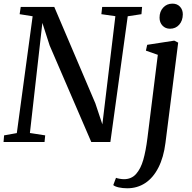

<svg xmlns="http://www.w3.org/2000/svg" viewBox="-20 -781 1055 1056"><path d="M537.5 -703 542 -743H761.5L758 -703L682.5 -691.5L587 0H482L253 -531L213 -655L144.5 -49.5L228.5 -36.5L225 0H-0.5L2.5 -36.5L72.5 -49L159.5 -691.5L88 -703L94 -743H278.5L504.5 -212.5L543 -97L614.5 -692ZM890 5Q880 84.5 851.2 140.8Q822.5 197 778.8 225.8Q735 254.5 680 254.5Q655 254.5 633.5 249.8Q612 245 603 237L618 197Q625 200 638 202.2Q651 204.5 662 204.5Q703 204.5 728.5 175.8Q754 147 768 98.2Q782 49.5 791 -22.5L848 -479.5L782.5 -502.5L789.5 -534.5L938.5 -557.5L960 -546.5ZM857.5 -684Q857.5 -717.5 877.5 -739.2Q897.5 -761 928.5 -761Q954.5 -761 970 -744.2Q985.5 -727.5 985.5 -702Q985 -667 965.5 -645Q946 -623 915 -623Q890 -623 873.8 -640Q857.5 -657 857.5 -684Z"/></svg>

Font: Merriweather Text
Style: Italic
Weight: 400
Italic angle: -7.8°
Designer: Eben Sorkin
Foundry: Eben Sorkin
Version: Version 2.100